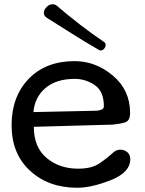

<svg xmlns="http://www.w3.org/2000/svg" viewBox="-20 -866 677 898"><path d="M34.2 0ZM138.2 -272.9Q138.2 -177.2 198 -127.2Q257.8 -77.1 345.2 -77.1Q407.2 -77.1 442.6 -100.3Q478 -123.5 510.3 -153.3Q517.6 -159.7 525.9 -162.8Q534.2 -166 542.5 -166Q562 -166 575.7 -154.1Q589.4 -142.1 589.4 -122.1Q589.4 -59.6 498.8 -23.7Q408.2 12.2 341.3 12.2Q207.5 12.2 120.8 -67.1Q34.2 -146.5 34.2 -280.8Q34.2 -413.6 113.8 -496.8Q193.4 -580.1 329.6 -580.1Q427.2 -580.1 507.8 -512.5Q588.4 -444.8 588.4 -337.9Q588.4 -301.3 565.7 -293.9Q543 -286.6 508.3 -283.2ZM465.8 -369.1Q465.8 -439 423.1 -468Q380.4 -497.1 329.6 -497.1Q243.7 -497.1 193.1 -454.6Q142.6 -412.1 136.2 -341.8L429.7 -348.1Q443.4 -348.6 454.6 -353.3Q465.8 -357.9 465.8 -369.1ZM474.1 -655.3Q474.1 -646 466.8 -637.9Q459.5 -629.9 450.2 -629.9Q447.8 -629.9 445.6 -630.9Q443.4 -631.8 441.4 -633.3Q382.3 -667 318.8 -707.3Q255.4 -747.6 198.2 -783.2Q191.9 -787.6 188.5 -793.2Q185.1 -798.8 185.1 -805.2Q185.1 -820.3 198 -833.3Q210.9 -846.2 226.1 -846.2Q231.9 -846.2 237.1 -844.2Q242.2 -842.3 246.1 -838.9Q295.4 -796.4 353.5 -751.5Q411.6 -706.5 466.3 -669.9Q470.2 -667.5 472.2 -663.8Q474.1 -660.2 474.1 -655.3Z"/></svg>

Font: Cutive
Style: Regular
Weight: 400
Designer: Vernon Adams
Version: Version 1.002